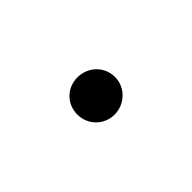

<svg xmlns="http://www.w3.org/2000/svg" viewBox="-17 -203 328 328"><g transform="rotate(-45 147.0 -39.0)"><path d="M147 6C172 6 193 -14 193 -39C193 -65 172 -84 147 -84C122 -84 102 -65 102 -39C102 -14 122 6 147 6Z"/></g></svg>

Font: Wafeq Light
Style: Regular
Weight: 300
Designer: Rasmus Andersson & Azza Alameddine
Foundry: Google & TypeTogether
Version: Version 3.000;January 28, 2025;FontCreator 15.0.0.3014 64-bi